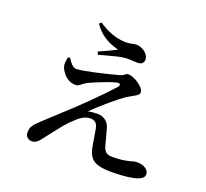

<svg xmlns="http://www.w3.org/2000/svg" viewBox="-142 -991 1283 1196"><g transform="rotate(20 500.0 -393.0)"><path d="M710 34Q653 34 619.5 23.5Q586 13 569.5 -11Q553 -35 546 -74Q541 -101 536.5 -130.5Q532 -160 527 -187Q523 -210 510.5 -222.5Q498 -235 476 -235Q451 -235 428.5 -223Q406 -211 385 -190Q356 -165 329 -132.5Q302 -100 278.5 -69Q255 -38 236 -14Q223 4 209.5 14Q196 24 178 24Q161 24 148 12.5Q135 1 135 -19Q135 -40 141.5 -54.5Q148 -69 159.5 -81Q171 -93 186 -107Q207 -127 238 -155.5Q269 -184 301.5 -214Q334 -244 359 -267Q397 -303 437 -342.5Q477 -382 511 -417.5Q545 -453 565 -475Q579 -491 573 -498Q567 -505 548 -500Q530 -496 500 -485Q470 -474 438 -461Q406 -448 379 -435Q356 -422 343.5 -410.5Q331 -399 313 -399Q289 -399 267.5 -411Q246 -423 231.5 -441.5Q217 -460 211 -476Q205 -492 206.5 -509Q208 -526 211 -543L226 -547Q238 -525 253.5 -509.5Q269 -494 286 -494Q302 -494 337 -500.5Q372 -507 413.5 -516Q455 -525 493 -535Q531 -545 554 -551Q573 -556 582 -565Q591 -574 604 -574Q616 -574 634.5 -567Q653 -560 670.5 -548Q688 -536 700.5 -522Q713 -508 713 -493Q713 -482 701.5 -473.5Q690 -465 673.5 -456.5Q657 -448 639 -437Q623 -426 598 -406.5Q573 -387 545 -363Q517 -339 490 -314.5Q463 -290 443 -270Q457 -274 474 -275.5Q491 -277 506 -277Q536 -277 558.5 -261Q581 -245 590 -215Q597 -191 604.5 -162Q612 -133 618 -112Q626 -81 640 -68.5Q654 -56 683 -56Q722 -56 747 -59.5Q772 -63 788 -67Q804 -71 816.5 -74.5Q829 -78 843 -78Q876 -78 898 -63Q920 -48 920 -25Q920 -7 901 4.5Q882 16 850.5 22.5Q819 29 781.5 31.5Q744 34 710 34ZM374 -642Q405 -655 436 -670Q467 -685 489 -696Q471 -701 442.5 -711.5Q414 -722 382 -744.5Q350 -767 322 -808L334 -820Q384 -787 427.5 -772Q471 -757 515 -756Q542 -756 558 -760.5Q574 -765 587 -765Q606 -765 625.5 -755.5Q645 -746 658 -730Q671 -714 671 -694Q671 -681 661.5 -671Q652 -661 630 -661Q609 -661 591 -662.5Q573 -664 553 -663Q532 -662 500 -654.5Q468 -647 436 -638Q404 -629 382 -623Z"/></g></svg>

Font: Noto Serif JP ExtraLight SemiBold
Style: Regular
Weight: 600
Version: Version 2.003-H1;hotconv 1.1.1;makeotfexe 2.6.0